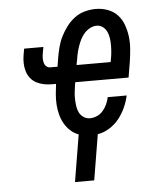

<svg xmlns="http://www.w3.org/2000/svg" viewBox="-53 -584 706 836"><g transform="rotate(-5 300.0 -166.5)"><path d="M241 205 275 0H276Q256 -7 240 -21.5Q224 -36 213.5 -54.5Q203 -73 197.5 -94Q192 -115 190.5 -137.5Q189 -160 191 -183Q193 -206 196 -228H178Q160 -228 142.5 -231.5Q125 -235 110 -243Q95 -251 84.5 -264.5Q74 -278 69 -294.5Q64 -311 63.5 -329Q63 -347 66 -365L71 -393H155L150 -365Q148 -354 148 -344Q148 -334 150.5 -324.5Q153 -315 160 -308.5Q167 -302 178 -302H209L215 -340Q219 -363 225 -386.5Q231 -410 242 -432Q253 -454 268.5 -474.5Q284 -495 304 -510Q324 -525 348.5 -531.5Q373 -538 396 -538Q423 -538 448 -529Q473 -520 490.5 -501.5Q508 -483 517 -458.5Q526 -434 529.5 -408Q533 -382 531 -354.5Q529 -327 525 -300L513 -228H280L278 -218Q276 -202 274 -186.5Q272 -171 272.5 -155.5Q273 -140 275 -124.5Q277 -109 283.5 -96Q290 -83 302.5 -74.5Q315 -66 330 -66Q346 -66 361.5 -73Q377 -80 387.5 -92.5Q398 -105 405 -120Q412 -135 415 -151H498Q492 -124 480.5 -98.5Q469 -73 451.5 -51Q434 -29 409 -13.5Q384 2 358 6L325 205ZM292 -302H441L443 -312Q446 -328 447.5 -343.5Q449 -359 449 -374.5Q449 -390 447 -405Q445 -420 439 -433.5Q433 -447 421 -456Q409 -465 394 -465Q379 -465 365 -457.5Q351 -450 340.5 -438.5Q330 -427 323 -413Q316 -399 311 -385Q306 -371 302.5 -356.5Q299 -342 297 -328Z"/></g></svg>

Font: Iosevka Curly Slab ExObl
Style: Regular
Weight: 400
Width: 7
Italic angle: -9°
Monospace: yes
Designer: Belleve Invis
Foundry: Belleve Invis
Version: Version 11.1.0; ttfautohint (v1.8.3)